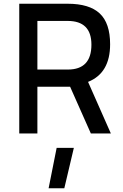

<svg xmlns="http://www.w3.org/2000/svg" viewBox="-20 -714 660 1027"><path d="M466 0 355 -250H180V0H83V-694H342Q458 -694 513.5 -642Q569 -590 569 -477Q569 -323 451 -276L573 0ZM469 -475Q469 -602 342 -602H180V-342H343Q469 -342 469 -475ZM240 293 283 77H375L324 293Z"/></svg>

Font: TitilliumText22L Lt
Style: Medium
Weight: 500
Designer: Campivisivi
Foundry: Campivisivi
Version: 1.000